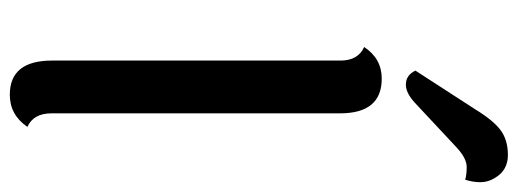

<svg xmlns="http://www.w3.org/2000/svg" viewBox="-344 -678 1031 382"><g transform="rotate(90 171.0 -486.5)"><path d="M333 -957Q342 -943 342 -927.5Q342 -912 337 -897Q328 -900 311.5 -900Q295 -900 274 -881L183 -796Q164 -779 148 -779Q129 -779 120 -798L197 -917Q219 -953 238.5 -967.5Q258 -982 288 -982Q318 -982 333 -957ZM205 -648V-74Q205 -38 232 -26Q208 9 168 9Q100 9 100 -75V-649Q100 -684 73 -696Q96 -731 136 -731Q205 -731 205 -648Z"/></g></svg>

Font: Laila Medium
Style: Regular
Weight: 500
Designer: Hitesh Malaviya
Foundry: Indian Type Foundry
Version: Version 1.302;PS 1.0;hotconv 1.0.78;makeotf.lib2.5.61930; tt